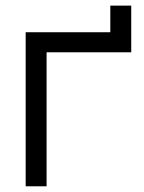

<svg xmlns="http://www.w3.org/2000/svg" viewBox="-20 -653 505 673"><path d="M70 0V-540H366.7V-633.3H440V-469.7H143.3V0Z"/></svg>

Font: Manrope
Style: Regular
Weight: 400
Designer: Mikhail Sharanda
Foundry: Mikhail Sharanda
Version: Version 4.503